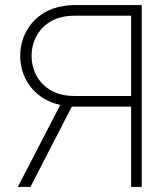

<svg xmlns="http://www.w3.org/2000/svg" viewBox="-20 -740 651 760"><path d="M100.5 0 264.5 -318.5C268.5 -318 272 -318 276 -318H499V0H541V-720H276C262 -720 248 -719 230 -716C126 -700 60 -617 60 -519C60 -424.5 121 -345.5 218.5 -324.5L50.5 0ZM499 -360H276C265 -360 248 -361 232 -364C149 -379.5 105 -448 105 -519C105 -590 149 -658 232 -674C248 -677 265 -678 276 -678H499Z"/></svg>

Font: Hauora ExtraLight
Style: Regular
Weight: 200
Designer: Mikhail Sharanda
Foundry: WCYS & Co.
Version: Version 1.010